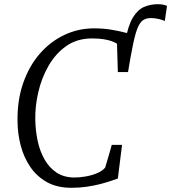

<svg xmlns="http://www.w3.org/2000/svg" viewBox="-20 -886 815 914"><path d="M600 -605.5 576.5 -691.5Q590 -765.5 612.8 -802.8Q635.5 -840 665.8 -853Q696 -866 731 -866Q745.5 -866 756.5 -863.8Q767.5 -861.5 775 -858L764.5 -786Q751.5 -792 733.8 -796Q716 -800 698 -800Q675 -800 659.5 -788.8Q644 -777.5 632.2 -745.8Q620.5 -714 609 -652.5ZM320 8Q251.5 8 203 -19.2Q154.5 -46.5 123.8 -92Q93 -137.5 78.5 -193.5Q64 -249.5 63.5 -306.5Q61.5 -407 89.8 -489Q118 -571 168.8 -629.5Q219.5 -688 286 -719.5Q352.5 -751 427 -751Q473 -751 510.8 -744.5Q548.5 -738 576 -730.8Q603.5 -723.5 619.5 -721L589.5 -543H541L537 -678Q526.5 -684.5 511.5 -690Q496.5 -695.5 474 -699.2Q451.5 -703 417.5 -703Q347 -703 295.5 -666.8Q244 -630.5 210.8 -572.2Q177.5 -514 162 -446Q146.5 -378 148 -314.5Q149 -264.5 159.2 -215.8Q169.5 -167 191.8 -127.5Q214 -88 249.2 -64.5Q284.5 -41 335 -41Q359.5 -41 388.2 -46Q417 -51 442 -61.5Q467 -72 480.5 -88Q484.5 -101 488.5 -114.5Q492.5 -128 496.5 -141.8Q500.5 -155.5 504.5 -169.2Q508.5 -183 512 -196.5H561L541 -36Q527 -31 505 -23.8Q483 -16.5 454.8 -9.2Q426.5 -2 392.5 3Q358.5 8 320 8Z"/></svg>

Font: Merriweather Light
Style: Italic
Weight: 300
Italic angle: -7.8°
Designer: Eben Sorkin
Foundry: Eben Sorkin
Version: Version 2.101